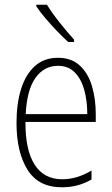

<svg xmlns="http://www.w3.org/2000/svg" viewBox="-20 -784 475 814"><path d="M226 -539Q283 -539 318.5 -506Q354 -473 370 -418.5Q386 -364 386 -300V-267H88Q87 -149 126.5 -86.5Q166 -24 244 -24Q306 -24 368 -61V-23Q340 -7 309.5 1.5Q279 10 242 10Q143 10 96.5 -64.5Q50 -139 50 -263Q50 -345 69.5 -407Q89 -469 128 -504Q167 -539 226 -539ZM226 -505Q167 -505 130.5 -454Q94 -403 89 -300H350Q350 -357 337 -403.5Q324 -450 296.5 -477.5Q269 -505 226 -505ZM179 -764Q202 -727 233.5 -687.5Q265 -648 294 -616V-606H269Q248 -625 222.5 -651.5Q197 -678 173.5 -705.5Q150 -733 134 -757V-764Z"/></svg>

Font: Noto Sans Gujarati UI Condensed ExtraLight
Style: Regular
Weight: 200
Width: 3
Designer: Jelle Bosma - Monotype Design Team, Universal Thirst
Foundry: Monotype Imaging Inc.
Version: Version 2.106; ttfautohint (v1.8.4.7-5d5b)